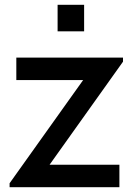

<svg xmlns="http://www.w3.org/2000/svg" viewBox="-20 -780 572 800"><path d="M330.5 -649.5V-760H220V-649.5ZM477.5 0V-93.5H186.5L492.5 -523V-540H48V-446.5H326.5L20 -16.5V0Z"/></svg>

Font: Manrope SemiBold
Style: Regular
Weight: 600
Designer: Mikhail Sharanda
Foundry: Mikhail Sharanda
Version: Version 4.505